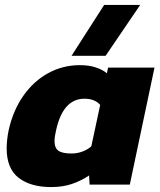

<svg xmlns="http://www.w3.org/2000/svg" viewBox="-20 -748 647 778"><path d="M270 -522 402 -728H548L408 -522ZM187 10Q104 10 55.5 -27.5Q7 -65 7 -147Q7 -164 9 -182Q11 -200 15 -220Q33 -301 75 -360.5Q117 -420 176 -452Q235 -484 303 -484Q341 -484 369 -474.5Q397 -465 413 -451L418 -474H606L506 0H343L341 -37Q308 -15 271 -2.5Q234 10 187 10ZM270 -126Q292 -126 313 -133.5Q334 -141 350 -155L386 -323Q364 -348 322 -348Q235 -348 207 -219Q201 -194 201 -176Q201 -148 217 -137Q233 -126 270 -126Z"/></svg>

Font: Kanit
Style: Bold Italic
Weight: 700
Italic angle: -12°
Designer: Katatrad Team
Foundry: CadsonDemak
Version: Version 2.000; ttfautohint (v1.8.3)